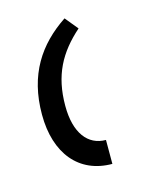

<svg xmlns="http://www.w3.org/2000/svg" viewBox="-63 -802 295 403"><g transform="rotate(-15 84.5 -600.5)"><path d="M133 -440V-492C94 -492 69 -524 69 -583C69 -650 93 -693 138 -733L115 -761C55 -721 17 -665 17 -578C17 -493 61 -440 133 -440Z"/></g></svg>

Font: Noto Sans Armenian SemiCondensed Light
Style: Regular
Weight: 300
Width: 4
Designer: Monotype Design Team
Foundry: Monotype Imaging Inc.
Version: Version 2.008